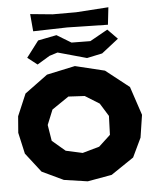

<svg xmlns="http://www.w3.org/2000/svg" viewBox="-54 -805 694 862"><g transform="rotate(-5 293.0 -373.5)"><path d="M114.3 -758.8 121.1 -680.7 274.4 -684.6 458 -680.7 466.8 -758.8 320.3 -749H214.8ZM84 -564.5 127.9 -530.3 184.6 -564.5 221.7 -576.2 351.6 -540 420.9 -554.7 497.1 -614.3 453.1 -659.2 373 -614.3 288.1 -615.2 223.6 -654.3 139.6 -637.7ZM252.9 -375 326.2 -371.1 390.6 -331.1 426.8 -272.5 423.8 -187.5 371.1 -138.7 294.9 -117.2 219.7 -133.8 161.1 -183.6 149.4 -255.9 176.8 -323.2ZM306.6 11.7 416 -7.8 518.6 -77.1 559.6 -163.1 575.2 -264.6 532.2 -393.6 426.8 -476.6 293.9 -508.8 166 -481.4 62.5 -405.3 20.5 -306.6 14.6 -232.4 36.1 -136.7 103.5 -49.8 200.2 -3.9Z"/></g></svg>

Font: MaokenAssortedSans-Lite
Style: Lite
Weight: 400
Version: Version 1.400